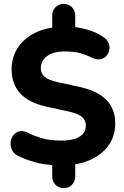

<svg xmlns="http://www.w3.org/2000/svg" viewBox="-20 -849 640 993"><path d="M310 124Q284 124 267 106.5Q250 89 250 64V-18L277 6Q208 4 157 -11Q106 -26 72 -44Q50 -55 41.5 -74Q33 -93 35 -113.5Q37 -134 49 -149.5Q61 -165 80.5 -170Q100 -175 125 -162Q149 -149 192 -135.5Q235 -122 297 -122Q343 -122 371 -132.5Q399 -143 411.5 -160Q424 -177 424 -199Q424 -217 415.5 -231Q407 -245 386.5 -255.5Q366 -266 332 -273L222 -297Q130 -317 85 -365.5Q40 -414 40 -491Q40 -551 69.5 -598Q99 -645 151.5 -674Q204 -703 275 -709L250 -693V-769Q250 -794 267 -811.5Q284 -829 310 -829Q335 -829 352 -811.5Q369 -794 369 -769V-693L344 -711Q385 -709 432.5 -695.5Q480 -682 515 -657Q534 -645 541.5 -627Q549 -609 545.5 -591Q542 -573 530 -559.5Q518 -546 498.5 -542.5Q479 -539 453 -552Q426 -565 394 -574Q362 -583 315 -583Q256 -583 223.5 -559Q191 -535 191 -497Q191 -469 210.5 -452Q230 -435 279 -424L390 -400Q485 -379 530.5 -332Q576 -285 576 -210Q576 -151 547 -105.5Q518 -60 467 -32Q416 -4 348 4L369 -19V64Q369 89 352.5 106.5Q336 124 310 124Z"/></svg>

Font: Nunito ExtraLight ExtraBold
Style: Regular
Weight: 800
Version: Version 3.602